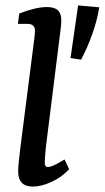

<svg xmlns="http://www.w3.org/2000/svg" viewBox="-20 -681 386 708"><path d="M101 7Q47 7 47 -49Q47 -64 49.5 -86.5Q52 -109 55 -136L103 -511Q105 -525 107 -542.5Q109 -560 109 -568Q109 -581 101.5 -587Q94 -593 82 -593H46L51 -631Q112 -655 153 -655Q181 -655 193.5 -643Q206 -631 206 -606Q206 -596 204.5 -582Q203 -568 201 -553L149 -137Q148 -123 146.5 -107.5Q145 -92 145 -82Q145 -65 156 -65Q165 -65 180 -72Q195 -79 218 -93L235 -57Q207 -27 169.5 -10Q132 7 101 7ZM240 -467 268 -661 346 -654Q338 -605 320 -554.5Q302 -504 279 -461Z"/></svg>

Font: Rasa Medium
Style: Italic
Weight: 500
Italic angle: -7.10001°
Designer: Anna Giedrys (Yrsa+Rasa design), David Brezina (Yrsa art-direction, Rasa art-direction, design)
Foundry: Rosetta Type Foundry
Version: Version 2.004